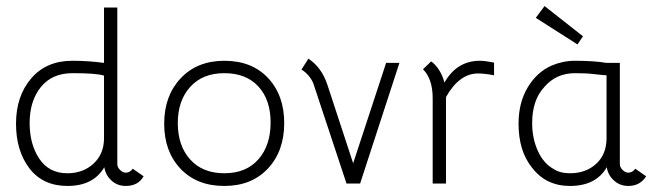

<svg xmlns="http://www.w3.org/2000/svg" viewBox="-20 -607 2192 635"><path d="M219 -406Q273 -406 324 -399V-582H368V-64Q368 -54 377 -45Q386 -36 396 -36Q410 -36 419 -49L455 -24Q437 8 396 8Q368 8 348.5 -10Q329 -28 325 -54Q289 8 203 8Q122 8 77.5 -50Q33 -108 33 -198Q33 -289 83 -347.5Q133 -406 219 -406ZM324 -357Q299 -365 220 -365Q152 -365 115 -319Q78 -273 78 -200Q78 -130 110 -82Q142 -34 203 -34Q255 -34 289.5 -66Q324 -98 324 -150Z M722 -406Q813 -406 866.5 -349Q920 -292 920 -200Q920 -107 866 -49.5Q812 8 722 8Q631 8 577 -49Q523 -106 523 -198Q523 -290 577.5 -348Q632 -406 722 -406ZM568 -200Q568 -125 609 -79.5Q650 -34 722 -34Q794 -34 834.5 -80Q875 -126 875 -202Q875 -277 834.5 -321Q794 -365 722 -365Q650 -365 609 -319.5Q568 -274 568 -200Z M977 -377 1000 -413Q1044 -384 1063 -326L1148 -67L1257 -399H1301L1171 0H1126L1016 -332Q1003 -361 977 -377Z M1614 -358Q1583 -364 1561 -364Q1499 -364 1455 -286V0H1411V-282Q1411 -346 1379 -378L1406 -404Q1437 -381 1450 -334Q1491 -406 1567 -406Q1584 -406 1614 -400Z M1908 -487 1890 -460 1752 -548 1781 -587ZM2030 -64Q2030 -54 2039 -45Q2048 -36 2058 -36Q2072 -36 2081 -49L2117 -24Q2097 8 2058 8Q2030 8 2010 -10.5Q1990 -29 1987 -54Q1951 8 1865 8Q1786 8 1740 -52Q1695 -107 1695 -198Q1695 -267 1725 -317.5Q1755 -368 1804 -390Q1842 -406 1881 -406Q1945 -406 1986 -399H2030ZM1865 -34Q1918 -34 1952 -65.5Q1986 -97 1986 -150V-358Q1978 -358 1944 -362Q1919 -365 1882 -365Q1819 -365 1780 -319Q1740 -276 1740 -200Q1740 -149 1759 -107.5Q1778 -66 1811 -48Q1832 -34 1865 -34Z"/></svg>

Font: Bhavuka
Style: Regular
Weight: 400
Version: 2.94.0; ttfautohint (v1.2) -l 7 -r 28 -G 50 -x 13 -D deva -f